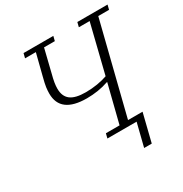

<svg xmlns="http://www.w3.org/2000/svg" viewBox="-194 -847 1104 1156"><g transform="rotate(-30 358.0 -269.0)"><path d="M515 0H312L320 -32H415L481 -295H477Q443 -283 404.5 -277Q366 -271 327 -271Q144 -271 144 -409Q144 -429 147 -451.5Q150 -474 161 -516L199 -666H124L132 -698H339L331 -666H256L218 -511Q208 -473 204.5 -451Q201 -429 201 -410Q201 -357 234 -331.5Q267 -306 339 -306Q381 -306 420 -312.5Q459 -319 490 -330L573 -666H498L506 -698H716L708 -666H633L475 -34H576L528 160H475Z"/></g></svg>

Font: IBM Plex Serif Light
Style: Italic
Weight: 300
Italic angle: -14°
Designer: Mike Abbink, Paul van der Laan, Pieter van Rosmalen
Foundry: Bold Monday
Version: Version 3.001